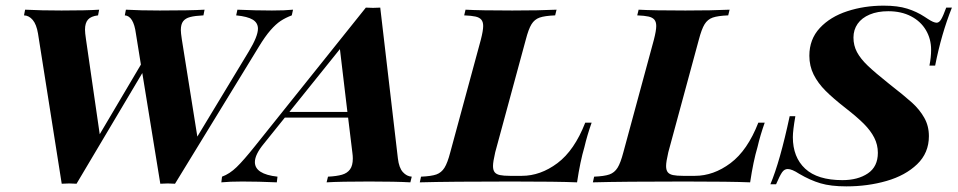

<svg xmlns="http://www.w3.org/2000/svg" viewBox="-20 -642 3372 676"><path d="M1011.7 -607.9 1007.3 -587.9Q985.4 -579.6 968.3 -568.4Q951.2 -557.1 932.4 -535.6Q913.6 -514.2 891.1 -477.1L596.2 4.9Q579.6 3.9 570.8 3.9Q562 3.9 544.4 4.9L481 -384.8L249.5 4.9Q232.9 3.9 223.6 3.9Q214.8 3.9 197.3 4.9L113.8 -523.9Q108.4 -556.2 95.2 -571.8Q82 -587.4 64.5 -587.9L68.4 -607.9Q124.5 -605 196.8 -605Q285.6 -605 329.1 -607.9L325.2 -587.9Q300.3 -585 289.8 -573Q279.3 -561 279.3 -537.6Q279.3 -526.4 282.7 -503.9L331.1 -169.4L476.1 -414.6L458.5 -523.9Q450.2 -585.9 419.4 -587.9L423.3 -607.9Q473.1 -605 542.5 -605Q649.9 -605 700.2 -607.9L696.3 -587.9Q666 -586.4 649.4 -582Q632.8 -577.6 624.8 -567.1Q616.7 -556.6 616.7 -536.1Q616.7 -526.4 620.1 -503.9L674.8 -161.1L856 -460.9Q888.2 -514.2 888.2 -541Q888.2 -561.5 869.9 -572.8Q851.6 -584 811.5 -587.9L815.9 -607.9Q881.3 -605 937.5 -605Q982.9 -605 1011.7 -607.9Z M1429.7 -20 1424.8 0Q1373.5 -2.9 1279.8 -2.9Q1178.2 -2.9 1129.9 0L1134.8 -20Q1165.5 -21.5 1184.1 -26.9Q1202.6 -32.2 1212.4 -45.7Q1222.2 -59.1 1222.2 -84Q1222.2 -93.3 1220.7 -104L1205.6 -228H982.9L908.7 -135.7Q877.4 -97.7 877.4 -71.3Q877.4 -28.8 957 -20L954.6 0Q889.6 -2.9 833 -2.9Q788.6 -2.9 759.3 0L761.7 -20Q788.6 -29.8 813.2 -53.7Q837.9 -77.6 878.4 -128.4L1268.1 -615.2Q1284.7 -614.3 1293.5 -614.3Q1302.2 -614.3 1318.8 -615.2L1380.9 -84Q1384.8 -51.3 1398.4 -36.1Q1412.1 -21 1429.7 -20ZM1176.8 -469.2 999 -248H1203.1Z M2037.6 -124Q2022.9 -74.7 2011.7 0Q1942.9 -2.9 1781.2 -2.9Q1565.4 -2.9 1458 0L1462.4 -20Q1498.5 -21.5 1516.4 -27.8Q1534.2 -34.2 1544.9 -51.3Q1555.7 -68.4 1565.4 -106L1672.9 -502Q1681.2 -534.2 1681.2 -550.3Q1681.2 -564.9 1674.6 -572.8Q1668 -580.6 1654.1 -583.7Q1640.1 -586.9 1614.3 -587.9L1619.1 -607.9Q1670.4 -605 1783.7 -605Q1877.9 -605 1939.5 -607.9L1934.6 -587.9Q1897.9 -586.4 1879.9 -580.1Q1861.8 -573.7 1851.3 -556.6Q1840.8 -539.6 1831.1 -502L1723.6 -106Q1715.8 -72.3 1715.8 -57.6Q1715.8 -43 1721.7 -35.6Q1727.5 -28.3 1740.2 -25.6Q1752.9 -22.9 1775.4 -22.9H1817.4Q1882.8 -22.9 1942.6 -67.6Q2002.4 -112.3 2040.5 -210H2063Q2047.4 -166 2037.6 -124Z M2647 -124Q2632.3 -74.7 2621.1 0Q2552.2 -2.9 2390.6 -2.9Q2174.8 -2.9 2067.4 0L2071.8 -20Q2107.9 -21.5 2125.7 -27.8Q2143.6 -34.2 2154.3 -51.3Q2165 -68.4 2174.8 -106L2282.2 -502Q2290.5 -534.2 2290.5 -550.3Q2290.5 -564.9 2283.9 -572.8Q2277.3 -580.6 2263.4 -583.7Q2249.5 -586.9 2223.6 -587.9L2228.5 -607.9Q2279.8 -605 2393.1 -605Q2487.3 -605 2548.8 -607.9L2543.9 -587.9Q2507.3 -586.4 2489.3 -580.1Q2471.2 -573.7 2460.7 -556.6Q2450.2 -539.6 2440.4 -502L2333 -106Q2325.2 -72.3 2325.2 -57.6Q2325.2 -43 2331.1 -35.6Q2336.9 -28.3 2349.6 -25.6Q2362.3 -22.9 2384.8 -22.9H2426.8Q2492.2 -22.9 2552 -67.6Q2611.8 -112.3 2649.9 -210H2672.4Q2656.7 -166 2647 -124Z M3272.5 -411.1H3252.4Q3258.3 -439.9 3258.3 -466.8Q3258.3 -504.9 3240 -535.9Q3221.7 -566.9 3187.5 -584.7Q3153.3 -602.5 3107.4 -602.5Q3069.8 -602.5 3042 -590.8Q3014.2 -579.1 2999.5 -558.1Q2984.9 -537.1 2984.9 -509.8Q2984.9 -481.9 2997.3 -458.5Q3009.8 -435.1 3035.4 -410.6Q3061 -386.2 3109.9 -347.2Q3165 -304.2 3191.4 -280.3Q3217.8 -256.3 3234.1 -227.5Q3250.5 -198.7 3250.5 -162.6Q3250.5 -103.5 3209 -63.7Q3167.5 -23.9 3101.3 -4.9Q3035.2 14.2 2960 14.2Q2905.3 14.2 2868.9 3.4Q2832.5 -7.3 2793.5 -30.3Q2768.1 -46.9 2753.4 -46.9Q2741.7 -46.9 2733.6 -35.4Q2725.6 -23.9 2712.4 6.8H2692.4Q2726.1 -72.8 2760.3 -232.9H2780.3Q2771.5 -182.1 2771.5 -159.2Q2771.5 -88.4 2814.9 -48.1Q2858.4 -7.8 2945.8 -7.8Q3000.5 -7.8 3035.6 -31.5Q3070.8 -55.2 3070.8 -104Q3070.8 -132.3 3058.1 -157.2Q3045.4 -182.1 3021.5 -206.1Q2997.6 -230 2957.5 -261.2Q2913.6 -295.4 2886.7 -322.3Q2859.9 -349.1 2844.7 -379.4Q2829.6 -409.7 2829.6 -445.8Q2829.6 -503.9 2866.5 -543.5Q2903.3 -583 2963.1 -602.5Q3022.9 -622.1 3091.3 -622.1Q3140.6 -622.1 3174.1 -611.6Q3207.5 -601.1 3234.4 -583.5Q3236.8 -582 3246.8 -575.4Q3256.8 -568.8 3264.6 -565.4Q3272.5 -562 3277.8 -562Q3286.6 -562 3293.7 -574Q3300.8 -585.9 3311.5 -615.2H3331.5Q3294.4 -522.5 3272.5 -411.1Z"/></svg>

Font: TypoPRO Playfair Display SC
Style: Bold Italic
Weight: 700
Italic angle: -14.9847°
Designer: Claus Eggers Sørensen
Foundry: Claus Eggers Sørensen
Version: Version 1.004;PS 001.004;hotconv 1.0.70;makeotf.lib2.5.58329